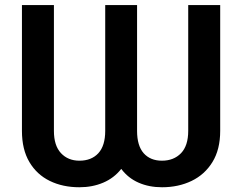

<svg xmlns="http://www.w3.org/2000/svg" viewBox="-20 -748 980 777"><path d="M68.8 -218.3V-727.5H198.2V-218.3Q198.2 -158.7 226.8 -128.2Q255.4 -97.7 301.3 -97.7Q350.1 -97.7 377.9 -127.9Q405.8 -158.2 405.8 -218.3V-727.5H534.7V-218.3Q534.7 -158.2 561.5 -127.9Q588.4 -97.7 635.3 -97.7Q683.1 -97.7 712.4 -127.9Q741.7 -158.2 741.7 -218.3V-727.5H871.1V-218.3Q871.1 -143.1 839.8 -92.3Q808.6 -41.5 755.4 -15.9Q702.1 9.8 635.7 9.8Q583 9.8 540.8 -8.8Q498.5 -27.3 470.7 -64.5Q441.4 -27.3 397.7 -8.8Q354 9.8 301.3 9.8Q233.9 9.8 181.4 -15.9Q128.9 -41.5 98.9 -92.3Q68.8 -143.1 68.8 -218.3Z"/></svg>

Font: Inter 20pt SemiBold
Style: Regular
Weight: 600
Version: Version 4.001;git-66647c0bb